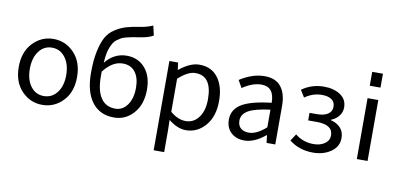

<svg xmlns="http://www.w3.org/2000/svg" viewBox="-89 -1111 3396 1634"><g transform="rotate(10 1608.5 -293.5)"><path d="M481 -64.5Q407.2 12.7 302.7 12.7Q198.2 12.7 124.5 -64.5Q50.8 -141.6 50.8 -271.5Q50.8 -401.4 124.5 -479Q198.2 -556.6 302.7 -556.6Q407.2 -556.6 481 -479Q554.7 -401.4 554.7 -271.5Q554.7 -141.6 481 -64.5ZM189.5 -120.6Q232.4 -63.5 302.7 -63.5Q373 -63.5 417 -120.6Q460.9 -177.7 460.9 -271.5Q460.9 -365.2 417 -423.3Q373 -481.4 302.7 -481.4Q232.4 -481.4 189.5 -423.3Q146.5 -365.2 146.5 -271.5Q146.5 -177.7 189.5 -120.6Z M920.9 -63.5Q984.4 -63.5 1024.4 -120.1Q1064.5 -176.8 1064.5 -268.6Q1064.5 -354.5 1026.9 -403.8Q989.3 -453.1 918.9 -453.1Q829.1 -453.1 752.9 -353.5V-311.5Q752.9 -191.4 795.4 -127.4Q837.9 -63.5 920.9 -63.5ZM1117.2 -816.4 1136.7 -733.4Q1099.6 -710 1024.4 -698.2Q984.4 -692.4 962.9 -688.5Q941.4 -684.6 911.6 -677.2Q881.8 -669.9 866.7 -661.6Q851.6 -653.3 832 -639.2Q812.5 -625 802.2 -607.4Q792 -589.8 781.2 -564.5Q770.5 -539.1 765.1 -505.9Q759.8 -472.7 756.8 -430.7Q831.1 -524.4 941.4 -524.4Q1039.1 -524.4 1099.1 -455.6Q1159.2 -386.7 1159.2 -268.6Q1159.2 -141.6 1090.8 -64.5Q1022.5 12.7 921.9 12.7Q799.8 12.7 732.4 -76.2Q665 -165 665 -329.1Q665 -437.5 681.6 -515.1Q698.2 -592.8 724.1 -639.6Q750 -686.5 796.9 -716.8Q843.8 -747.1 889.6 -760.7Q935.5 -774.4 1005.9 -785.2Q1071.3 -794.9 1117.2 -816.4Z M1304.7 228.5V-543H1379.9L1387.7 -481.4H1390.6Q1482.4 -556.6 1563.5 -556.6Q1667 -556.6 1723.6 -481.9Q1780.3 -407.2 1780.3 -280.3Q1780.3 -146.5 1711.4 -66.9Q1642.6 12.7 1543.9 12.7Q1469.7 12.7 1393.6 -49.8L1395.5 44.9V228.5ZM1684.6 -279.3Q1684.6 -480.5 1542 -480.5Q1476.6 -480.5 1395.5 -405.3V-120.1Q1460.9 -63.5 1529.3 -63.5Q1597.7 -63.5 1641.1 -121.6Q1684.6 -179.7 1684.6 -279.3Z M2048.8 12.7Q1978.5 12.7 1934.1 -28.3Q1889.6 -69.3 1889.6 -140.6Q1889.6 -228.5 1969.2 -276.4Q2048.8 -324.2 2223.6 -343.8Q2223.6 -481.4 2112.3 -481.4Q2035.2 -481.4 1949.2 -422.9L1913.1 -486.3Q2021.5 -556.6 2127 -556.6Q2222.7 -556.6 2269 -497.6Q2315.4 -438.5 2315.4 -334V0H2240.2L2232.4 -65.4H2229.5Q2135.7 12.7 2048.8 12.7ZM2075.2 -59.6Q2142.6 -59.6 2223.6 -131.8V-284.2Q2090.8 -267.6 2035.2 -234.9Q1979.5 -202.1 1979.5 -147.5Q1979.5 -103.5 2005.9 -81.5Q2032.2 -59.6 2075.2 -59.6Z M2642.6 12.7Q2521.5 12.7 2436.5 -55.7L2475.6 -115.2Q2543 -59.6 2634.8 -59.6Q2692.4 -59.6 2731 -86.4Q2769.5 -113.3 2769.5 -157.2Q2769.5 -250 2630.9 -250H2555.7V-315.4H2617.2Q2681.6 -315.4 2714.8 -338.4Q2748 -361.3 2748 -401.4Q2748 -442.4 2717.8 -463.4Q2687.5 -484.4 2635.7 -484.4Q2555.7 -484.4 2487.3 -435.5L2449.2 -496.1Q2533.2 -556.6 2640.6 -556.6Q2724.6 -556.6 2781.2 -519Q2837.9 -481.4 2837.9 -411.1Q2837.9 -371.1 2813.5 -338.9Q2789.1 -306.6 2747.1 -290V-285.2Q2798.8 -272.5 2830.1 -238.8Q2861.3 -205.1 2861.3 -150.4Q2861.3 -77.1 2797.4 -32.2Q2733.4 12.7 2642.6 12.7Z M3020.5 -631.8V-752H3113.3V-631.8ZM3020.5 2V-524.4H3113.3V2Z"/></g></svg>

Font: Gen Shin Gothic Regular
Style: Regular
Weight: 400
Designer: [Source Han Sans]
Ryoko NISHIZUKA  (kana & ideographs); Paul D. Hunt (Latin, Greek & Cyrillic); Wenlong ZHANG  (bopomofo
Version: Version 1.002.20150607